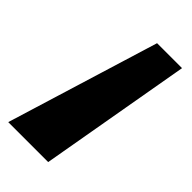

<svg xmlns="http://www.w3.org/2000/svg" viewBox="-190 -650 707 707"><g transform="rotate(45 163.5 -296.5)"><path d="M3 0H211L315 -593H185Z"/></g></svg>

Font: Hussar Milosc
Style: Bold
Weight: 700
Foundry: Cannot Into Space Fonts
Version: Version 1.02